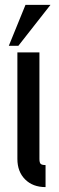

<svg xmlns="http://www.w3.org/2000/svg" viewBox="-20 -754 241 784"><path d="M141 -105Q141 -90 146 -85Q151 -80 166 -80V10Q114 10 82.5 -21.5Q51 -53 51 -105V-540H141ZM55 -567H16L84 -734H186Z"/></svg>

Font: Berliner Wand
Style: Regular
Weight: 400
Designer: Peter Wiegel
Foundry: Peter Wiegel
Version: Version 1.000